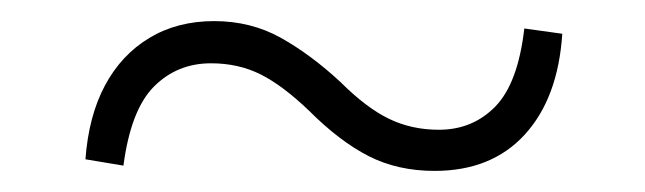

<svg xmlns="http://www.w3.org/2000/svg" viewBox="-20 -462 611 182"><path d="M303 -384Q327 -360 348.5 -349.5Q370 -339 396 -339Q428 -339 449.5 -361Q471 -383 477 -435L513 -430Q509 -369 477.5 -334.5Q446 -300 392 -300Q357 -300 329.5 -314Q302 -328 273 -357Q248 -381 227 -391.5Q206 -402 180 -402Q148 -402 126 -380Q104 -358 97 -305L61 -311Q64 -352 79.5 -381Q95 -410 121.5 -426Q148 -442 183 -442Q218 -442 246.5 -426Q275 -410 303 -384Z"/></svg>

Font: Noto Serif TC ExtraLight ExtraLight
Style: Regular
Weight: 250
Version: Version 2.003-H1;hotconv 1.1.1;makeotfexe 2.6.0